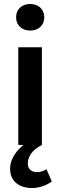

<svg xmlns="http://www.w3.org/2000/svg" viewBox="-20 -730 303 967"><path d="M142 217C177 217 216 203 241 184L214 122C200 131 185 137 165 137C143 137 120 124 120 94C120 60 142 24 191 0V-492H72V0H98C69 24 31 65 31 120C31 186 80 217 142 217ZM132 -576C174 -576 203 -603 203 -643C203 -683 174 -710 132 -710C90 -710 61 -683 61 -643C61 -603 90 -576 132 -576Z"/></svg>

Font: Source Sans Pro Semibold
Style: Regular
Weight: 600
Designer: Paul D. Hunt
Foundry: Adobe Systems Incorporated
Version: Version 3.006;hotconv 1.0.111;makeotfexe 2.5.65597